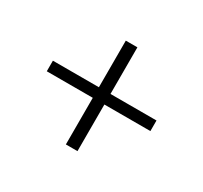

<svg xmlns="http://www.w3.org/2000/svg" viewBox="-112 -758 865 817"><g transform="rotate(30 320.5 -350.0)"><path d="M349 -605V-95H292V-605ZM66 -376H575V-324H66Z"/></g></svg>

Font: Albert Sans Light
Style: Regular
Weight: 300
Designer: Andreas Rasmussen
Foundry: a.Foundry
Version: Version 1.025